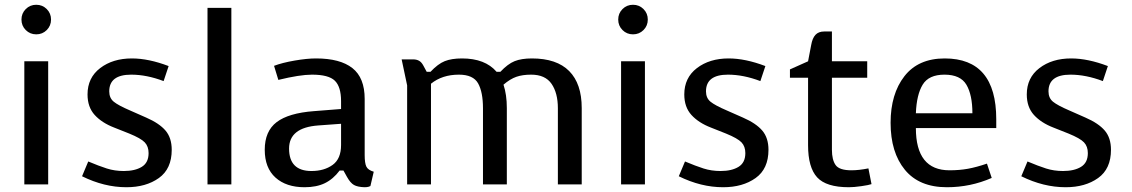

<svg xmlns="http://www.w3.org/2000/svg" viewBox="-20 -773 4745 805"><path d="M132 -753Q158 -753 176 -735Q194 -717 194 -691Q194 -665 176 -647Q158 -629 132 -629Q106 -629 88 -647Q70 -665 70 -691Q70 -717 88 -735Q106 -753 132 -753ZM82 -516H182V0H82Z M510 12Q417 12 324 -34L350 -96Q395 -77 428 -66.5Q461 -56 499 -56Q546 -56 574.5 -73.5Q603 -91 603 -131Q603 -159 587 -176Q571 -193 522 -213L459 -238Q407 -258 377 -291Q347 -324 347 -377Q347 -447 400 -487.5Q453 -528 533 -528Q603 -528 687 -496L666 -433Q595 -460 530 -460Q438 -460 438 -390Q438 -362 457 -346.5Q476 -331 525 -310L593 -280Q648 -256 674 -225.5Q700 -195 700 -145Q700 -65 646 -26.5Q592 12 510 12Z M950 -740H850V0H950Z M1547 -53 1533 7Q1532 8 1525.5 10Q1519 12 1508 12Q1479 11 1464 2.5Q1449 -6 1435 -31L1420 -58H1404Q1377 -22 1342 -5Q1307 12 1257 12Q1180 12 1135 -28.5Q1090 -69 1090 -145Q1090 -223 1140 -261Q1190 -299 1296 -307L1410 -316V-349Q1410 -409 1384 -434.5Q1358 -460 1288 -460Q1237 -460 1147 -438L1129 -497Q1163 -510 1215 -519Q1267 -528 1305 -528Q1406 -528 1457.5 -487.5Q1509 -447 1509 -358V-123Q1509 -89 1516 -74.5Q1523 -60 1547 -53ZM1314 -247Q1192 -238 1192 -150Q1192 -56 1286 -56Q1339 -56 1374.5 -81.5Q1410 -107 1410 -165V-254Z M2062 -472H2078Q2109 -505 2137.5 -516.5Q2166 -528 2210 -528Q2314 -528 2366.5 -475Q2419 -422 2419 -320V0H2319V-319Q2319 -383 2292.5 -421.5Q2266 -460 2207 -460Q2171 -460 2145 -451Q2119 -442 2091 -418Q2105 -376 2105 -320V0H2005V-319Q2005 -387 1984.5 -423.5Q1964 -460 1904 -460Q1834 -460 1787 -422V0H1687V-415L1664 -524H1713Q1726 -524 1736.5 -518.5Q1747 -513 1755 -498L1769 -472H1785Q1816 -505 1844.5 -516.5Q1873 -528 1917 -528Q2014 -528 2062 -472Z M2634 -753Q2660 -753 2678 -735Q2696 -717 2696 -691Q2696 -665 2678 -647Q2660 -629 2634 -629Q2608 -629 2590 -647Q2572 -665 2572 -691Q2572 -717 2590 -735Q2608 -753 2634 -753ZM2584 -516H2684V0H2584Z M3012 12Q2919 12 2826 -34L2852 -96Q2897 -77 2930 -66.5Q2963 -56 3001 -56Q3048 -56 3076.5 -73.5Q3105 -91 3105 -131Q3105 -159 3089 -176Q3073 -193 3024 -213L2961 -238Q2909 -258 2879 -291Q2849 -324 2849 -377Q2849 -447 2902 -487.5Q2955 -528 3035 -528Q3105 -528 3189 -496L3168 -433Q3097 -460 3032 -460Q2940 -460 2940 -390Q2940 -362 2959 -346.5Q2978 -331 3027 -310L3095 -280Q3150 -256 3176 -225.5Q3202 -195 3202 -145Q3202 -65 3148 -26.5Q3094 12 3012 12Z M3381 -584Q3386 -613 3399 -627Q3412 -641 3436 -641H3468V-516H3616V-447H3468V-145Q3468 -103 3483.5 -81Q3499 -59 3550 -59Q3581 -59 3621 -67L3634 -1Q3623 3 3591.5 7.5Q3560 12 3539 12Q3444 12 3406 -29.5Q3368 -71 3368 -164V-447H3292V-482L3368 -516Z M3714 -258Q3714 -134 3774 -61Q3834 12 3950 12Q4049 12 4138 -27L4118 -87Q4074 -72 4038.5 -65.5Q4003 -59 3961 -59Q3820 -59 3820 -236H4157V-273Q4157 -528 3941 -528Q3830 -528 3772 -453.5Q3714 -379 3714 -258ZM3940 -460Q4007 -460 4032 -417.5Q4057 -375 4057 -298H3820Q3823 -376 3848.5 -418Q3874 -460 3940 -460Z M4448 12Q4355 12 4262 -34L4288 -96Q4333 -77 4366 -66.5Q4399 -56 4437 -56Q4484 -56 4512.5 -73.5Q4541 -91 4541 -131Q4541 -159 4525 -176Q4509 -193 4460 -213L4397 -238Q4345 -258 4315 -291Q4285 -324 4285 -377Q4285 -447 4338 -487.5Q4391 -528 4471 -528Q4541 -528 4625 -496L4604 -433Q4533 -460 4468 -460Q4376 -460 4376 -390Q4376 -362 4395 -346.5Q4414 -331 4463 -310L4531 -280Q4586 -256 4612 -225.5Q4638 -195 4638 -145Q4638 -65 4584 -26.5Q4530 12 4448 12Z"/></svg>

Font: Voces
Style: Regular
Weight: 400
Designer: Ana Paula Megda, Pablo Ugerman
Foundry: Ana Paula Megda, Pablo Ugerman
Version: Version 1.100